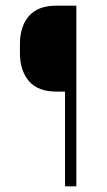

<svg xmlns="http://www.w3.org/2000/svg" viewBox="-20 -659 377 679"><path d="M180 -335Q114 -335 82.2 -372.2Q50.5 -409.5 50.5 -472V-503Q50.5 -565.5 82.2 -602.2Q114 -639 179.5 -639H222.5L223 -335ZM250 0H210V-639H250Z"/></svg>

Font: Anek Gurmukhi ExtraLight
Style: Regular
Weight: 250
Designer: Sarang Kulkarni (Gurmukhi), Yesha Goshar (Latin)
Foundry: Ek Type
Version: Version 1.003